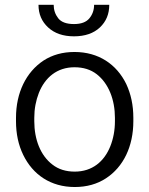

<svg xmlns="http://www.w3.org/2000/svg" viewBox="-20 -749 605 779"><path d="M44.9 -257.3C44.9 -206.1 54.7 -160.6 74.2 -120.6C113.3 -40 186 9.8 283.2 9.8C331.5 9.8 374 -2 409.7 -25.4C481 -71.8 521 -155.3 521 -257.3V-271C521 -322.3 511.2 -367.7 492.2 -408.2C453.1 -488.3 379.9 -538.1 282.2 -538.1C233.9 -538.1 192.4 -526.4 156.7 -503.4C85.9 -456.5 44.9 -373 44.9 -271ZM119.1 -271C119.1 -307.1 125.5 -340.8 137.7 -372.1C162.6 -434.6 211.4 -476.1 282.2 -476.1C317.9 -476.1 348.1 -466.8 372.6 -447.8C421.4 -409.7 446.3 -343.3 446.3 -271V-257.3C446.3 -220.7 439.9 -186.5 427.7 -155.8C402.8 -93.3 354 -52.7 283.2 -52.7C247.6 -52.7 217.3 -62 192.9 -81.1C144 -118.2 119.1 -183.6 119.1 -257.3ZM361.8 -729.5C361.8 -708.5 355.5 -690.4 342.8 -674.8C330.1 -659.2 309.1 -651.4 280.3 -651.4C250 -651.4 228.5 -659.2 216.3 -674.8C204.1 -690.4 197.8 -708.5 197.8 -729.5H136.2C136.2 -691.9 149.4 -661.6 175.3 -637.7C201.2 -613.8 235.8 -601.6 280.3 -601.6C324.7 -601.6 359.9 -613.8 385.3 -637.7C410.6 -661.6 423.3 -691.9 423.3 -729.5Z"/></svg>

Font: Vazirmatn Light
Style: Regular
Weight: 300
Designer: Saber Rastikerdar
Foundry: Saber Rastikerdar
Version: Version 33.003